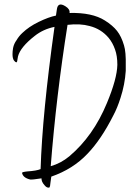

<svg xmlns="http://www.w3.org/2000/svg" viewBox="-20 -863 593 875"><path d="M297 -803.9C298.8 -815.3 292.6 -825.4 278.5 -834.2C254.8 -849.2 241.6 -843.9 238.9 -818.4C237.2 -807.8 235.8 -799 235 -792C213 -787.6 186.6 -777.9 155.8 -763C126.7 -748.9 102.1 -732.2 81.8 -712.8C71.3 -703.1 62.5 -692.1 55.4 -679.8C47.5 -669.2 42.2 -657.4 39.6 -644.2C37.8 -633.6 37 -624.4 37 -616.4C37 -603.2 39.2 -593.6 43.6 -587.4C51.5 -577.7 56.3 -576.4 58.1 -583.4C59.8 -594.9 61.2 -602.4 62 -605.9C69.1 -634 94.6 -665.3 138.6 -699.6C164.1 -719.8 194 -733.5 228.4 -740.5C191.4 -476.5 170.3 -260.5 165 -92.4C152.7 -87.1 132.4 -83.6 104.3 -81.8C88.4 -80.1 80.5 -77.9 80.5 -75.2C83.2 -60.3 95.5 -50.2 117.5 -44.9C123.6 -44 140.8 -45.8 169 -50.2C169 -39.6 173.4 -29.5 182.2 -19.8C188.3 -11.9 194.5 -7.9 200.6 -7.9C203.3 -7.9 205 -8.4 205.9 -9.2C207.7 -11.9 209 -18.9 209.9 -30.4C211.6 -40.9 213 -50.2 213.8 -58.1C279.8 -81 334.8 -115.7 378.8 -162.4C420.2 -205.5 459.4 -263.6 496.3 -336.6C508.6 -359.5 519.6 -386.3 529.3 -417.1C542.5 -457.6 550.4 -498.5 553.1 -539.9V-563.6C554 -605.9 551.3 -636.7 545.2 -656C537.2 -683.3 526.7 -705.3 513.5 -722C500.3 -738.8 481.8 -754.6 458 -769.6C419.3 -794.2 365.6 -805.6 297 -803.9ZM287.8 -749.8C326.5 -754.2 359.9 -752.4 388.1 -744.5C423.3 -735.7 452.3 -717.6 475.2 -690.4C487.5 -675.4 497.2 -657.8 504.2 -637.6C511.3 -618.2 514.8 -594.9 514.8 -567.6C513.9 -525.4 498.1 -467.3 467.3 -393.4C425.9 -293 368.7 -212.1 295.7 -150.5C270.2 -129.4 242 -114.4 211.2 -105.6C227.9 -318.6 253.4 -533.3 287.8 -749.8Z"/></svg>

Font: Impossible
Style: Reguler
Weight: 400
Designer: Ahsan Design
Foundry: Designer
Version: Version 3.16.0